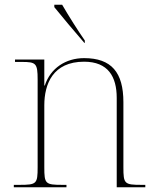

<svg xmlns="http://www.w3.org/2000/svg" viewBox="-20 -786 657 806"><path d="M334 -606H336V-616C308 -656 267 -721 241 -766H208V-756C236 -721 295 -651 334 -606ZM38 0H259V-10H243C170 -10 166 -14 166 -84V-344C166 -433 202 -527 333 -527C434 -527 470 -464 470 -375V0H590V-10H575C502 -10 498 -14 498 -84V-357C498 -482 448 -542 333 -542C256 -542 192 -500 168 -427H166V-536H43V-526H71C131 -526 138 -521 138 -452V-84C138 -14 134 -10 61 -10H38Z"/></svg>

Font: Noto Serif Display Thin
Style: Regular
Weight: 100
Designer: Monotype Design Team
Foundry: Monotype Imaging Inc.
Version: Version 2.009